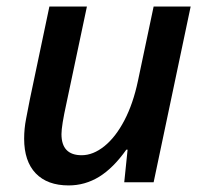

<svg xmlns="http://www.w3.org/2000/svg" viewBox="-20 -560 630 590"><path d="M247.1 -540 184.1 -242.2Q168.9 -173.3 168.9 -147.9Q168.9 -83 231 -83Q266.1 -83 300.8 -110.8Q335.4 -138.7 362.3 -190.2Q389.2 -241.7 403.8 -311L452.1 -540H565.9L452.1 0H361.8L372.1 -100.1H368.2Q328.1 -43.5 284.7 -16.8Q241.2 9.8 190.9 9.8Q125.5 9.8 89.8 -27.3Q54.2 -64.5 54.2 -133.8Q54.2 -164.6 60.1 -194.6Q65.9 -224.6 71.8 -254.9L131.8 -540Z"/></svg>

Font: Open Sans Semibold
Style: Italic
Weight: 600
Italic angle: -12°
Foundry: Ascender Corporation
Version: Version 1.10